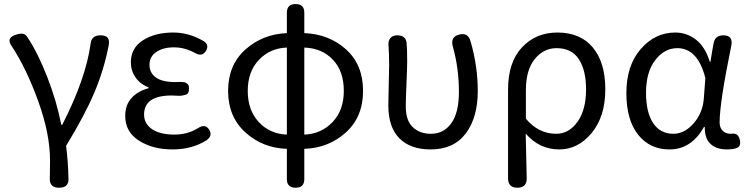

<svg xmlns="http://www.w3.org/2000/svg" viewBox="-20 -715 3644 935"><path d="M223.6 65.4Q223.6 -63.5 166 -222.7Q108.4 -381.8 37.1 -490.2Q5.9 -533.2 64.5 -547.9Q81.1 -552.7 92.8 -550.3Q104.5 -547.9 113.3 -534.2Q164.1 -458 210 -340.3Q255.9 -222.7 278.3 -107.4H283.2Q397.5 -331.1 420.9 -500Q424.8 -543 468.8 -543Q494.1 -543 503.9 -531.7Q513.7 -520.5 509.8 -496.1Q486.3 -375 439.5 -264.2Q392.6 -153.3 301.8 -4.9Q311.5 68.4 313.5 154.3Q314.5 177.7 302.7 188.5Q291 199.2 267.6 199.2Q219.7 199.2 222.7 151.4Q223.6 127 223.6 65.4Z M820.3 12.7Q724.6 12.7 657.2 -29.8Q589.8 -72.3 589.8 -150.4Q589.8 -205.1 621.6 -238.8Q653.3 -272.5 703.1 -285.2V-290Q663.1 -304.7 640.1 -337.9Q617.2 -371.1 617.2 -411.1Q617.2 -481.4 676.3 -519Q735.4 -556.6 824.2 -556.6Q901.4 -556.6 971.7 -514.6Q1000 -497.1 983.4 -467.8Q964.8 -436.5 929.7 -457Q879.9 -484.4 827.1 -484.4Q774.4 -484.4 741.2 -461.9Q708 -439.5 708 -399.4Q708 -360.4 738.8 -337.9Q769.5 -315.4 833 -315.4Q837.9 -315.4 848.1 -315.9Q858.4 -316.4 862.3 -315.9Q866.2 -315.4 874 -314.9Q881.8 -314.5 885.3 -312Q888.7 -309.6 893.1 -306.2Q897.5 -302.7 898.9 -296.9Q900.4 -291 900.4 -283.2Q900.4 -270.5 896.5 -263.2Q892.6 -255.9 881.8 -252.9Q871.1 -250 864.3 -249Q857.4 -248 839.8 -249Q822.3 -250 816.4 -250Q681.6 -250 681.6 -157.2Q681.6 -112.3 720.7 -85.9Q759.8 -59.6 829.1 -59.6Q892.6 -59.6 942.4 -89.8Q979.5 -115.2 999 -83Q1016.6 -54.7 986.3 -32.2Q915 12.7 820.3 12.7Z M1461.9 -483.4V-59.6Q1543.9 -62.5 1599.1 -120.1Q1654.3 -177.7 1654.3 -272.5Q1654.3 -368.2 1601.1 -424.3Q1547.9 -480.5 1461.9 -483.4ZM1377 -59.6V-483.4Q1294.9 -480.5 1240.7 -423.3Q1186.5 -366.2 1186.5 -272.5Q1186.5 -177.7 1240.7 -120.1Q1294.9 -62.5 1377 -59.6ZM1377 157.2V9.8Q1258.8 5.9 1174.8 -70.3Q1090.8 -146.5 1090.8 -272.5Q1090.8 -398.4 1174.8 -473.6Q1258.8 -548.8 1377 -553.7V-653.3Q1377 -695.3 1419.9 -695.3Q1461.9 -695.3 1461.9 -653.3V-553.7Q1583 -548.8 1665.5 -474.1Q1748 -399.4 1748 -272.5Q1748 -145.5 1664.1 -69.8Q1580.1 5.9 1461.9 9.8V157.2Q1461.9 199.2 1419.9 199.2Q1377 199.2 1377 157.2Z M2306.6 -271.5Q2306.6 -142.6 2248 -64.9Q2189.5 12.7 2077.1 12.7Q1978.5 12.7 1924.8 -41.5Q1871.1 -95.7 1871.1 -202.1Q1871.1 -234.4 1873 -297.9Q1875 -361.3 1875 -393.6Q1875 -455.1 1872.1 -490.2Q1869.1 -514.6 1880.4 -528.8Q1891.6 -543 1915 -543Q1955.1 -543 1960 -506.8Q1962.9 -478.5 1962.9 -416Q1962.9 -386.7 1959.5 -308.6Q1956.1 -230.5 1956.1 -196.3Q1956.1 -127.9 1990.2 -95.7Q2024.4 -63.5 2078.1 -63.5Q2140.6 -63.5 2177.7 -114.7Q2214.8 -166 2214.8 -267.6Q2214.8 -380.9 2186.5 -483.4Q2169.9 -535.2 2216.8 -546.9Q2259.8 -557.6 2271.5 -513.7Q2306.6 -393.6 2306.6 -271.5Z M2454.1 153.3V-278.3Q2454.1 -412.1 2522 -484.4Q2589.8 -556.6 2694.3 -556.6Q2806.6 -556.6 2867.2 -483.4Q2927.7 -410.2 2927.7 -280.3Q2927.7 -147.5 2861.3 -67.4Q2794.9 12.7 2704.1 12.7Q2606.4 12.7 2540 -64.5Q2544.9 123 2544.9 150.4Q2546.9 199.2 2500 199.2Q2454.1 199.2 2454.1 153.3ZM2541 -276.4V-136.7Q2602.5 -63.5 2688.5 -63.5Q2751 -63.5 2792.5 -122.1Q2834 -180.7 2834 -279.3Q2834 -373 2798.8 -426.8Q2763.7 -480.5 2690.4 -480.5Q2627 -480.5 2584 -427.2Q2541 -374 2541 -276.4Z M3450.2 -477.5 3455.1 -503.9Q3461.9 -543 3502.9 -543Q3551.8 -543 3541 -491.2Q3484.4 -215.8 3484.4 -119.1Q3484.4 -92.8 3499.5 -78.1Q3514.6 -63.5 3538.1 -63.5H3540Q3575.2 -70.3 3583 -33.2Q3589.8 -1 3565.4 6.8Q3545.9 12.7 3519.5 12.7Q3468.8 12.7 3439.9 -14.2Q3411.1 -41 3412.1 -96.7H3408.2Q3346.7 12.7 3240.2 12.7Q3144.5 12.7 3087.4 -59.1Q3030.3 -130.9 3030.3 -261.7Q3030.3 -395.5 3100.1 -476.1Q3169.9 -556.6 3268.6 -556.6Q3324.2 -556.6 3369.1 -522Q3414.1 -487.3 3436.5 -414.1H3439.5ZM3407.2 -232.4Q3411.1 -283.2 3415 -335Q3377.9 -480.5 3278.3 -480.5Q3215.8 -480.5 3170.9 -422.4Q3126 -364.3 3126 -262.7Q3126 -168 3160.6 -115.7Q3195.3 -63.5 3258.8 -63.5Q3313.5 -63.5 3357.4 -113.8Q3401.4 -164.1 3407.2 -232.4Z"/></svg>

Font: GenSenMaruGothic TW TTF Regular
Style: Regular
Weight: 400
Version: Version 1.301